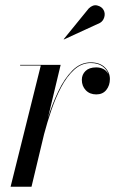

<svg xmlns="http://www.w3.org/2000/svg" viewBox="-20 -705 484 725"><path d="M357.5 -618.5 221.5 -556 220.5 -557 315 -673Q331 -688.5 347.5 -684.2Q364 -680 371 -667.5Q378 -655 373.8 -640.2Q369.5 -625.5 357.5 -618.5ZM134 -457.5H56V-460H209L161 -259.5Q177 -311.5 199.8 -359.5Q222.5 -407.5 253 -438.5Q283.5 -469.5 322.5 -469.5Q356.5 -469.5 375.8 -450.8Q395 -432 395 -406.5Q395 -382.5 381.5 -365.5Q368 -348.5 343.5 -348.5Q319 -348.5 304 -364.2Q289 -380 289 -403.5Q289 -423.5 303 -437Q317 -450.5 343 -450.5Q375.5 -450.5 389.5 -425Q383.5 -443 366.5 -455Q349.5 -467 322.5 -467Q288 -467 260.2 -441.8Q232.5 -416.5 211.2 -376.2Q190 -336 174 -289.2Q158 -242.5 146.5 -198.5L99 0H20Z"/></svg>

Font: Bodoni* 72pt
Style: Italic
Weight: 400
Italic angle: -13°
Version: Version 2.3